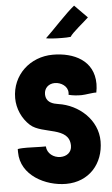

<svg xmlns="http://www.w3.org/2000/svg" viewBox="-63 -995 605 1041"><g transform="rotate(-5 240.0 -474.5)"><path d="M348 -787C358 -807 431 -865 449 -883L450 -884L381 -954C334 -917 260 -834 214 -791C226 -788 263 -785 300 -785C317 -785 334 -785 348 -787ZM254 5C379 5 460 -87 460 -209C460 -326 360 -414 249 -430C222 -434 192 -443 184 -473C183 -476 182 -486 182 -489C182 -523 207 -545 240 -545C274 -545 310 -522 310 -487C310 -483 310 -479 309 -475C332 -469 355 -467 379 -467C399 -467 446 -476 460 -474C463 -490 465 -505 465 -521C465 -649 356 -699 243 -699C119 -699 19 -608 19 -482C19 -425 44 -369 86 -331C150 -274 298 -305 298 -199C298 -163 270 -143 236 -143C199 -143 164 -168 162 -207C128 -206 95 -209 61 -209C44 -209 26 -209 9 -206V-189C9 -62 143 5 254 5Z"/></g></svg>

Font: HEYCLAY
Style: Regular
Weight: 400
Designer: Marcelo Magalhaes
Foundry: Marcelo Magalhães
Version: Version 1.300;hotconv 1.0.109;makeotfexe 2.5.65596